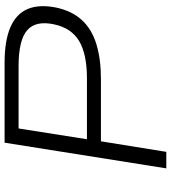

<svg xmlns="http://www.w3.org/2000/svg" viewBox="26 -771 745 837"><g transform="rotate(-90 398.5 -352.5)"><path d="M83 0 195 -705H543Q639 -705 697.5 -680Q756 -655 777.5 -605Q799 -555 784 -480Q769 -411 729.5 -368Q690 -325 625 -305Q560 -285 472 -285H201L155 0ZM210 -346H475Q581 -346 638 -380Q695 -414 711 -490Q728 -570 684.5 -607Q641 -644 529 -644H257Z"/></g></svg>

Font: Nunito Sans 10pt Expanded Light
Style: Italic
Weight: 300
Width: 7
Italic angle: -9°
Designer: Vernon Adams
Foundry: Vernon Adams
Version: Version 3.101;gftools[0.9.27]